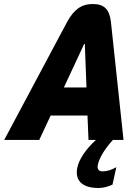

<svg xmlns="http://www.w3.org/2000/svg" viewBox="-20 -699 640 959"><path d="M315 -589 1 0H176L233 -122H417L422 0H459C410 45 375 95 366 139C353 203 391 240 472 240C494 240 520 234 542 223L561 136C537 150 514 157 491 157C472 157 464 143 469 123C476 90 502 46 544 0H597L534 -590C527 -651 501 -679 444 -679C386 -679 349 -651 315 -589ZM299 -262 396 -470C397 -475 400 -479 402 -479C405 -479 405 -475 404 -470L412 -262Z"/></svg>

Font: LT Wave Mono Black
Style: Italic
Weight: 900
Designer: Daniel Lyons
Version: Version 2.5 (Glyphs App)